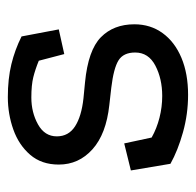

<svg xmlns="http://www.w3.org/2000/svg" viewBox="-25 -460 500 490"><g transform="rotate(-90 225.0 -215.0)"><path d="M315 -366Q293 -375 273 -380Q253 -385 221 -385Q183 -385 152.5 -368Q122 -351 122 -320Q122 -290 147.5 -273.5Q173 -257 219 -252L260 -248Q342 -240 375 -207.5Q408 -175 408 -122Q408 -81 385.5 -50Q363 -19 322.5 -2Q282 15 228 15Q179 15 132.5 2Q86 -11 52 -30L35 -131L104 -148L119 -78Q142 -65 169.5 -58Q197 -51 225 -51Q269 -51 302.5 -68.5Q336 -86 336 -120Q336 -150 316 -162.5Q296 -175 246 -181L202 -186Q128 -194 89 -229Q50 -264 50 -315Q50 -359 75 -388Q100 -417 139.5 -431Q179 -445 222 -445Q269 -445 306 -436Q343 -427 377 -410L395 -315L332 -301Z"/></g></svg>

Font: Podkova
Style: Regular
Weight: 400
Designer: Ilya Yudin
Foundry: Cyreal (www.cyreal.org)
Version: Version 2.103